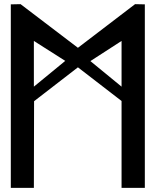

<svg xmlns="http://www.w3.org/2000/svg" viewBox="-20 -924 755 924"><path d="M143 -507V-727L294 -631ZM415 -630 565 -727V-507ZM677 -20V-903L630 -904L355 -694L79 -904L32 -903V-20H143L144 -437L355 -600L565 -438V-20Z"/></svg>

Font: Ny Stormning
Style: Gr
Weight: 400
Designer: Robert Jablonski, Mew Too
Foundry: Cannot Into Space Fonts
Version: Version 0.90